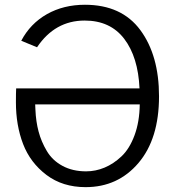

<svg xmlns="http://www.w3.org/2000/svg" viewBox="-20 -769 737 807"><path d="M46.9 -338.9Q46.9 -380.9 47.9 -397.5H566.4Q560.5 -529.3 502 -606Q443.4 -682.6 335.9 -682.6Q210.9 -682.6 135.7 -570.3L69.3 -597.7Q107.4 -669.9 177.2 -709.5Q247.1 -749 336.9 -749Q491.2 -749 569.8 -642.6Q648.4 -536.1 648.4 -364.3Q648.4 -185.5 562 -84Q475.6 17.6 339.8 17.6Q243.2 17.6 175.3 -33.7Q107.4 -85 77.1 -163.6Q46.9 -242.2 46.9 -338.9ZM127.9 -330.1Q127.9 -325.2 128.4 -317.9Q128.9 -310.5 128.9 -307.6Q130.9 -258.8 142.1 -216.3Q153.3 -173.8 176.8 -134.3Q200.2 -94.7 242.7 -71.8Q285.2 -48.8 341.8 -48.8Q381.8 -48.8 419.4 -64.5Q457 -80.1 490.7 -111.8Q524.4 -143.6 545.4 -200.2Q566.4 -256.8 567.4 -330.1Z"/></svg>

Font: Batunionen A1
Style: Regular
Weight: 400
Designer: HanYang I&C Co.,Ltd.
Foundry: HanYang I&C Co.,Ltd.
Version: Version 2.50; ttfautohint (v1.6)